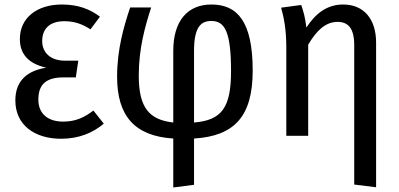

<svg xmlns="http://www.w3.org/2000/svg" viewBox="-20 -602 1768 851"><path d="M254 -582C145 -582 68 -524 68 -429C68 -360 109 -319 185 -302C103 -289 48 -246 48 -157C48 -48 133 13 251 13C329 13 392 -13 440 -54L394 -112C353 -81 315 -63 260 -63C190 -63 150 -100 150 -160C150 -228 184 -259 262 -259H316L327 -333H268C205 -333 167 -368 167 -420C167 -476 202 -508 265 -508C311 -508 345 -495 381 -472L423 -528C378 -562 326 -582 254 -582Z M1100 -289C1100 -507 1032 -582 917 -582C811 -582 748 -509 748 -377V-59C644 -71 595 -121 595 -267C595 -389 624 -488 650 -569H557C529 -486 499 -383 499 -262C499 -90 575 1 748 12V229L840 217V12C1020 1 1100 -87 1100 -289ZM840 -59V-377C840 -486 873 -509 917 -509C976 -509 1004 -462 1004 -287C1004 -125 963 -69 840 -59Z M1501 -582C1428 -582 1378 -541 1338 -480C1333 -524 1324 -555 1315 -580L1226 -568C1239 -522 1249 -470 1249 -390V0H1346V-404C1382 -465 1422 -505 1476 -505C1523 -505 1550 -477 1550 -402V216L1647 228V-413C1647 -517 1593 -582 1501 -582Z"/></svg>

Font: Glow Sans SC Condensed Medium
Style: Regular
Weight: 600
Width: 3
Designer: Ryoko NISHIZUKA (kana, bopomofo & ideographs); Paul D. Hunt (Latin, Greek & Cyrillic); Sandoll Communications, Soo-young
Version: Version 0.93